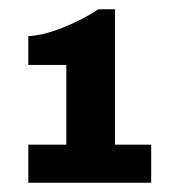

<svg xmlns="http://www.w3.org/2000/svg" viewBox="-20 -816 379 414"><path d="M228 -504H306V-422H41V-504H123V-676H41V-738Q75 -740 117 -757Q159 -774 192 -796H228Z"/></svg>

Font: Chivo Black
Style: Regular
Weight: 900
Designer: Hector Gatti
Foundry: Omnibus-Type
Version: Version 1.007